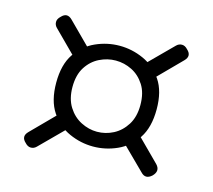

<svg xmlns="http://www.w3.org/2000/svg" viewBox="-74 -654 696 628"><g transform="rotate(15 274.0 -339.5)"><path d="M389 -340Q389 -381 372 -407.5Q355 -434 329 -447Q303 -460 274 -460Q246 -460 219.5 -447Q193 -434 176 -407.5Q159 -381 159 -340Q159 -300 176 -273Q193 -246 219.5 -232.5Q246 -219 274 -219Q303 -219 329 -232.5Q355 -246 372 -273Q389 -300 389 -340ZM104 -340Q104 -401 129 -438Q154 -475 193 -492.5Q232 -510 274 -510Q316 -510 355 -492.5Q394 -475 419 -438Q444 -401 444 -340Q444 -279 419 -241.5Q394 -204 355 -186.5Q316 -169 274 -169Q232 -169 193 -186.5Q154 -204 129 -241.5Q104 -279 104 -340ZM62 -551Q80 -571 99 -552L185 -466Q192 -459 193.5 -448Q195 -437 186 -428Q176 -418 165 -419Q154 -420 147 -426L60 -513Q52 -521 52 -531.5Q52 -542 62 -551ZM487 -128Q467 -110 450 -128L363 -214Q356 -221 355 -231.5Q354 -242 363 -251Q373 -262 384 -261Q395 -260 402 -254L489 -167Q507 -148 487 -128ZM489 -556Q509 -538 490 -519L404 -432Q397 -425 386 -424Q375 -423 366 -432Q356 -442 357 -453Q358 -464 364 -471L451 -558Q459 -566 469.5 -566Q480 -566 489 -556ZM59 -123Q39 -141 58 -160L144 -247Q151 -254 162 -255Q173 -256 182 -247Q192 -237 191 -226Q190 -215 184 -208L97 -121Q89 -113 78.5 -113Q68 -113 59 -123Z"/></g></svg>

Font: Agu Display
Style: Regular
Weight: 400
Designer: Oluwaseun Badejo
Version: Version 1.103